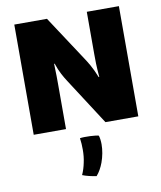

<svg xmlns="http://www.w3.org/2000/svg" viewBox="-91 -642 821 978"><g transform="rotate(-10 320.0 -153.5)"><path d="M215 -338H218C233 -293 250 -265 266 -240L421 0H591V-570H425V-350C425 -320 425 -291 430 -232H427C405 -287 387 -314 370 -340L219 -570H50V0H217V-230C217 -257 217 -284 215 -338ZM279 58C282 78 283 98 283 118C283 141 281 163 276 185C272 205 266 225 257 245C276 253 307 260 329 263C344 246 356 224 365 200C376 170 382 137 382 108C382 91 380 75 376 62C362 57 304 54 279 58Z"/></g></svg>

Font: FilmFarsi Display
Style: Regular
Weight: 400
Designer: Borna Izadpanah
Foundry: Borna Izadpanah
Version: Version 1.000;PS 001.000;hotconv 1.0.88;makeotf.lib2.5.64775